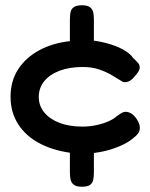

<svg xmlns="http://www.w3.org/2000/svg" viewBox="-20 -630 567 728"><path d="M290 78Q270 78 260 70.5Q250 63 247.5 50.5Q245 38 245 24V-51Q180 -60 129 -87Q78 -114 49 -159Q20 -204 20 -263Q20 -323 49 -367.5Q78 -412 129 -439.5Q180 -467 245 -474V-556Q245 -572 247.5 -584Q250 -596 260 -603Q270 -610 291 -610Q312 -610 321.5 -602.5Q331 -595 333.5 -583Q336 -571 336 -555V-476Q371 -471 402 -461Q433 -451 454.5 -437.5Q476 -424 484 -411Q496 -400 504 -390.5Q512 -381 509 -367Q506 -359 499.5 -351Q493 -343 487 -336Q466 -313 445 -320Q427 -331 405.5 -344Q384 -357 356.5 -366.5Q329 -376 294 -376Q244 -376 206.5 -362Q169 -348 148 -322.5Q127 -297 127 -262Q127 -229 148 -203.5Q169 -178 206 -164Q243 -150 292 -150Q321 -150 347.5 -156Q374 -162 393.5 -171Q413 -180 422 -189Q432 -196 440 -201Q448 -206 457 -206Q467 -206 478 -199.5Q489 -193 500 -176Q512 -157 510 -140Q508 -123 486 -107Q473 -95 450.5 -83.5Q428 -72 398.5 -63Q369 -54 336 -50V24Q336 39 333.5 51.5Q331 64 321.5 71Q312 78 290 78Z"/></svg>

Font: Fredoka Expanded Medium
Style: Regular
Weight: 500
Width: 7
Designer: Ben Nathan
Foundry: Milena B. Brandão, Ben Nathan
Version: Version 2.001